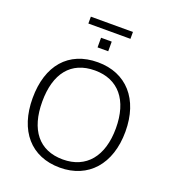

<svg xmlns="http://www.w3.org/2000/svg" viewBox="-170 -1100 1106 1235"><g transform="rotate(20 382.5 -482.5)"><path d="M65 -353C65 -131 183 8 382 8C576 8 700 -131 700 -354C700 -576 577 -713 382 -713C181 -713 65 -576 65 -353ZM131 -353C131 -545 218 -657 382 -657C542 -657 635 -546 635 -353C635 -160 541 -48 382 -48C218 -48 131 -161 131 -353ZM238 -926H526V-973H238ZM346 -802H419V-868H346Z"/></g></svg>

Font: Poppy and Pepper Light
Style: Regular
Weight: 300
Designer: Thy Ha
Foundry: Thy Ha
Version: Version 0.001;Glyphs 3.2 (3227)